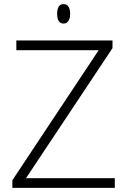

<svg xmlns="http://www.w3.org/2000/svg" viewBox="-20 -910 616 930"><path d="M256.8 -843.3Q256.8 -890.1 288.1 -890.1Q303.2 -890.1 311.5 -877.9Q319.8 -865.7 319.8 -843.3Q319.8 -821.3 311.5 -808.6Q303.2 -795.9 288.1 -795.9Q256.8 -795.9 256.8 -843.3ZM536.1 0H40V-37.1L458 -667H59.1V-713.9H524.9V-676.8L106 -46.9H536.1Z"/></svg>

Font: Zoram GWebM Light
Style: Regular
Weight: 300
Foundry: Ascender Corporation
Version: Version 1.000